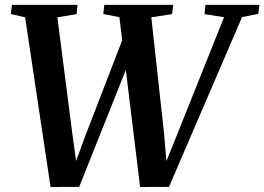

<svg xmlns="http://www.w3.org/2000/svg" viewBox="-20 -763 1084 788"><path d="M187.5 4.5 83 -692 24.5 -705.5 29 -743H298L294.5 -705L215.5 -692L276 -221L299 -53.5L273.5 -51L327.5 -198.5L497.5 -639.5L526 -550L305 4ZM555 4.5 470 -692.5 404 -705.5 408 -743H691L686 -705L601 -692L653 -218.5L667 -53.5L642.5 -51.5L703.5 -202L899.5 -692.5L819.5 -705L823 -743H1044.5L1040 -706L973.5 -693L673.5 4Z"/></svg>

Font: Merriweather 60pt SemiBold
Style: Italic
Weight: 600
Italic angle: -7.8°
Version: Version 2.101